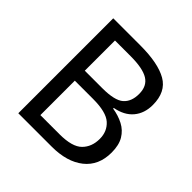

<svg xmlns="http://www.w3.org/2000/svg" viewBox="-186 -868 1021 1021"><g transform="rotate(45 325.0 -357.0)"><path d="M301 -714Q435 -714 503.5 -674.5Q572 -635 572 -537Q572 -474 537 -432.5Q502 -391 436 -379V-374Q481 -367 517.5 -348Q554 -329 575 -294Q596 -259 596 -203Q596 -106 529.5 -53Q463 0 348 0H97V-714ZM319 -410Q411 -410 445 -439.5Q479 -469 479 -527Q479 -586 437.5 -611.5Q396 -637 305 -637H187V-410ZM187 -335V-76H331Q426 -76 463 -113Q500 -150 500 -210Q500 -266 461.5 -300.5Q423 -335 324 -335Z"/></g></svg>

Font: RS Noto Sans
Style: Regular
Weight: 400
Designer: Monotype Design Team
Foundry: Monotype Imaging Inc.
Version: Version 3.10